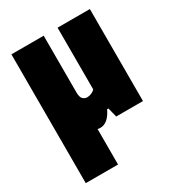

<svg xmlns="http://www.w3.org/2000/svg" viewBox="-183 -662 912 994"><g transform="rotate(-30 272.5 -165.0)"><path d="M37 220V-550H230V-211Q230 -182.5 240.8 -171.8Q251.5 -161 267 -161Q278.5 -161 291.8 -166.5Q305 -172 313 -181V-550H506V0H346L332 -56H324Q292.5 10 246 10Q237.5 10 230 8V220Z"/></g></svg>

Font: Encode Sans Cnd Black
Style: Regular
Weight: 900
Width: 3
Designer: Multiple Designers
Foundry: Impallari Type
Version: Version 3.002; ttfautohint (v1.8.3) -l 8 -r 50 -G 200 -x 14 